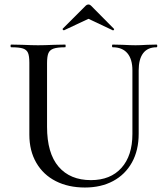

<svg xmlns="http://www.w3.org/2000/svg" viewBox="-20 -824 740 857"><path d="M483 -613Q480 -613 480 -619Q480 -625 483 -625L528 -624Q564 -622 585 -622Q605 -622 637 -624L679 -625Q682 -625 682 -619Q682 -613 679 -613Q639 -613 619 -586.5Q599 -560 599 -510V-227Q599 -153 569 -99Q539 -45 485 -16Q431 13 359 13Q285 13 229 -15.5Q173 -44 142 -97.5Q111 -151 111 -223V-544Q111 -574 105 -588Q99 -602 82.5 -607.5Q66 -613 30 -613Q27 -613 27 -619Q27 -625 30 -625L80 -624Q124 -622 150 -622Q178 -622 222 -624L271 -625Q273 -625 273 -619Q273 -613 271 -613Q236 -613 219 -607Q202 -601 196 -586.5Q190 -572 190 -542V-258Q190 -140 241.5 -80Q293 -20 386 -20Q473 -20 522 -74.5Q571 -129 571 -226V-510Q571 -560 548.5 -586.5Q526 -613 483 -613ZM363 -799Q368 -804 375 -804Q381 -804 386 -799L488 -696Q491 -694 488 -690.5Q485 -687 483 -689L375 -740L266 -689Q264 -688 261 -691Q258 -694 260 -696Z"/></svg>

Font: Cormorant SC Medium
Style: Regular
Weight: 500
Designer: Christian Thalmann (Catharsis Fonts)
Version: Version 3.000